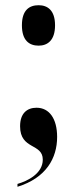

<svg xmlns="http://www.w3.org/2000/svg" viewBox="-20 -560 296 736"><path d="M128 -385C162 -385 191 -405 191 -463C191 -521 162 -540 128 -540C92 -540 64 -521 64 -463C64 -405 92 -385 128 -385ZM47 156C157 122 199 46 199 -35C199 -105 169 -147 120 -147C84 -147 57 -126 57 -76C57 15 144 -12 144 52C144 105 86 134 47 145Z"/></svg>

Font: Noto Serif Display Condensed Extra
Style: Regular
Weight: 800
Width: 3
Designer: Monotype Design Team
Foundry: Monotype Imaging Inc.
Version: Version 1.900